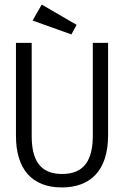

<svg xmlns="http://www.w3.org/2000/svg" viewBox="-20 -811 540 842"><path d="M293 -660 316 -702 163 -791 123 -721ZM251 11C374 11 454 -60 454 -218V-623H387V-217C387 -112 352 -48 252 -48C153 -48 119 -113 119 -214V-623H50V-215C50 -72 118 11 251 11Z"/></svg>

Font: Inconsolata
Style: Regular
Weight: 400
Monospace: yes
Designer: Raph Levien, Cyreal, Brenton Simpson
Foundry: Raph Levien, Cyreal, Google
Version: Version 3.100